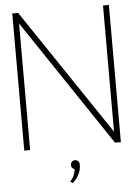

<svg xmlns="http://www.w3.org/2000/svg" viewBox="-59 -745 695 976"><g transform="rotate(-5 288.5 -257.0)"><path d="M260 177 272 186Q274 184 281 177.5Q288 171 296 159.5Q304 148 310 132Q316 116 316 94Q316 84 309.5 77.5Q303 71 293 71Q284 71 277.5 77.5Q271 84 271 94Q271 103 276 108.5Q281 114 288 116Q287 128 281 144.5Q275 161 260 177ZM534 -700H504V-56L71 -700H41V0H71V-646L504 0H534Z"/></g></svg>

Font: Advent Pro ExtraLight
Style: Regular
Weight: 250
Version: Version 3.000